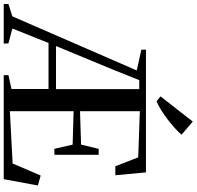

<svg xmlns="http://www.w3.org/2000/svg" viewBox="-90 -996 1028 1003"><g transform="rotate(90 423.5 -494.0)"><path d="M-57.5 0V-24.5L7 -45L289.5 -695L181 -719V-743H822L837 -583H790L743.5 -702.5L502.5 -711V-398.5L677 -404L699 -496H730V-264.5H699L677 -360L502.5 -365V-32L775.5 -46.5L838.5 -193L890.5 -178.5L857.5 0H314V-24.5L386.5 -40.5V-234H146L70.5 -45L148.5 -24.5L149 0ZM162 -273H387V-708H340L286 -572.5ZM450.5 -798.5 425 -819 556.5 -987.5 625 -929Q612 -913 591.5 -894.5Q571 -876 547 -857.5Q523 -839 498.5 -823.5Q474 -808 451.5 -798.5Z"/></g></svg>

Font: Merriweather 120pt Medium
Style: Regular
Weight: 500
Version: Version 2.100